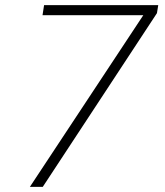

<svg xmlns="http://www.w3.org/2000/svg" viewBox="-20 -725 640 745"><path d="M96 0 536 -666H145L151 -705H594L589 -674L146 0Z"/></svg>

Font: Nunito Sans ExtraLight
Style: Italic
Weight: 200
Italic angle: -9°
Designer: Vernon Adams
Foundry: Vernon Adams
Version: Version 3.006; ttfautohint (v1.8.3)